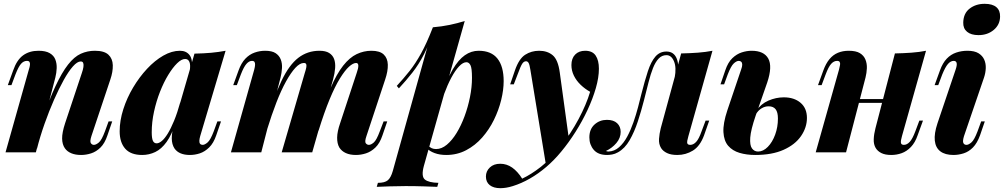

<svg xmlns="http://www.w3.org/2000/svg" viewBox="-20 -798 5260 1006"><path d="M168 0H9L131 -433Q136 -448 137 -458Q138 -468 134.5 -473.5Q131 -479 121 -479Q104 -479 90.5 -464Q77 -449 61 -408L40 -352H21L49 -429Q68 -484 101 -508Q134 -532 182 -532Q219 -532 240.5 -519.5Q262 -507 270 -486Q278 -465 277 -440.5Q276 -416 270 -392ZM196 -156Q236 -272 270 -345Q304 -418 336.5 -459.5Q369 -501 403.5 -516.5Q438 -532 477 -532Q526 -532 548 -511.5Q570 -491 571 -456.5Q572 -422 558 -381L459 -85Q450 -57 456 -48Q462 -39 472 -39Q483 -39 498 -51.5Q513 -64 530 -110L549 -162H568L543 -89Q529 -47 506.5 -25Q484 -3 457.5 5.5Q431 14 405 14Q375 14 353.5 5Q332 -4 320 -21Q306 -41 305.5 -72Q305 -103 321 -152L409 -416Q415 -433 417 -446.5Q419 -460 416 -468Q413 -476 403 -476Q385 -476 362 -450Q339 -424 314 -379Q289 -334 263 -275Q237 -216 213.5 -149.5Q190 -83 173 -16Z M801 -47Q813 -47 828 -59.5Q843 -72 859 -98Q875 -124 892 -165Q909 -206 925 -264L900 -156Q880 -92 853 -54.5Q826 -17 793.5 -1.5Q761 14 725 14Q665 14 636 -19Q607 -52 607 -110Q607 -166 626 -225.5Q645 -285 677.5 -339.5Q710 -394 750.5 -437.5Q791 -481 835.5 -506.5Q880 -532 923 -532Q956 -532 973.5 -509Q991 -486 985 -433L974 -427Q979 -458 972.5 -473.5Q966 -489 950 -489Q931 -489 908 -466.5Q885 -444 861.5 -405.5Q838 -367 818.5 -317.5Q799 -268 787 -213Q775 -158 775 -105Q775 -74 781 -60.5Q787 -47 801 -47ZM999 -517Q1048 -518 1086.5 -521.5Q1125 -525 1162 -532L1029 -85Q1025 -71 1024.5 -60.5Q1024 -50 1028.5 -44.5Q1033 -39 1042 -39Q1053 -39 1068 -52Q1083 -65 1100 -110L1119 -162H1138L1113 -89Q1099 -48 1076 -25.5Q1053 -3 1027 5.5Q1001 14 975 14Q919 14 895 -19Q880 -41 880 -74Q880 -107 893 -152Z M1349 0H1190L1312 -433Q1316 -448 1316.5 -458Q1317 -468 1313.5 -473.5Q1310 -479 1300 -479Q1285 -479 1271 -463Q1257 -447 1242 -408L1221 -352H1202L1230 -429Q1244 -468 1265.5 -490.5Q1287 -513 1314 -522.5Q1341 -532 1369 -532Q1405 -532 1424 -519.5Q1443 -507 1451 -486.5Q1459 -466 1457.5 -441Q1456 -416 1450 -392ZM1577 -416Q1582 -431 1584.5 -443Q1587 -455 1584.5 -461.5Q1582 -468 1572 -468Q1551 -468 1527.5 -442.5Q1504 -417 1478.5 -371Q1453 -325 1428 -260.5Q1403 -196 1379 -118L1375 -156Q1416 -293 1455.5 -375.5Q1495 -458 1543 -495Q1591 -532 1654 -532Q1686 -532 1704.5 -520.5Q1723 -509 1730.5 -489Q1738 -469 1736 -441.5Q1734 -414 1725 -381L1616 0H1456ZM1849 -416Q1858 -441 1857.5 -454.5Q1857 -468 1846 -468Q1830 -468 1808.5 -448.5Q1787 -429 1761 -387Q1735 -345 1707 -277.5Q1679 -210 1649 -113L1645 -142Q1679 -260 1711.5 -335.5Q1744 -411 1778 -454Q1812 -497 1849 -514.5Q1886 -532 1926 -532Q1970 -532 1990.5 -512.5Q2011 -493 2012 -459Q2013 -425 1998 -381L1900 -85Q1890 -56 1896.5 -47.5Q1903 -39 1913 -39Q1924 -39 1938.5 -51.5Q1953 -64 1970 -110L1990 -162H2009L1984 -89Q1970 -47 1947 -25Q1924 -3 1897.5 5.5Q1871 14 1845 14Q1814 14 1792 4Q1770 -6 1758 -25Q1746 -46 1746.5 -77.5Q1747 -109 1762 -152Z M2424 -472Q2406 -472 2385.5 -450.5Q2365 -429 2344.5 -390.5Q2324 -352 2306.5 -304Q2289 -256 2276 -202L2295 -302Q2322 -383 2352 -434Q2382 -485 2415.5 -508.5Q2449 -532 2488 -532Q2554 -532 2586.5 -491Q2619 -450 2619 -373Q2619 -327 2606 -274Q2593 -221 2568 -170Q2543 -119 2506.5 -77.5Q2470 -36 2422.5 -11Q2375 14 2318 14Q2284 14 2257 4Q2230 -6 2216 -22L2223 -36Q2232 -26 2242 -21.5Q2252 -17 2265 -17Q2294 -17 2321.5 -40Q2349 -63 2372.5 -101.5Q2396 -140 2414 -188.5Q2432 -237 2442.5 -289.5Q2453 -342 2453 -390Q2453 -441 2445 -456.5Q2437 -472 2424 -472ZM2248 -655Q2295 -659 2336 -667.5Q2377 -676 2415 -688L2201 71Q2186 126 2206 142.5Q2226 159 2277 160L2271 181Q2246 180 2201 178.5Q2156 177 2105 177Q2062 177 2019 178.5Q1976 180 1954 181L1960 160Q1996 160 2012 146.5Q2028 133 2038 98ZM2059 -348Q2095 -387 2126 -426Q2157 -465 2186.5 -518.5Q2216 -572 2247 -652L2250 -636Q2229 -567 2201.5 -513.5Q2174 -460 2141 -418Q2108 -376 2070 -335Z M2961 -68 2841 69 2759 -432Q2755 -458 2750 -467.5Q2745 -477 2736 -477Q2725 -477 2716.5 -464.5Q2708 -452 2692 -408L2672 -356H2653L2678 -429Q2699 -490 2731.5 -511Q2764 -532 2805 -532Q2848 -532 2876 -508.5Q2904 -485 2913 -418ZM2716 138Q2763 116 2813.5 76.5Q2864 37 2917 -30Q2971 -98 3011.5 -174Q3052 -250 3072 -317Q3045 -332 3022.5 -353.5Q3000 -375 2987 -401.5Q2974 -428 2974 -457Q2974 -492 2993.5 -512Q3013 -532 3046 -532Q3084 -532 3101 -507Q3118 -482 3118 -438Q3118 -392 3102 -336.5Q3086 -281 3058.5 -222Q3031 -163 2995.5 -107Q2960 -51 2921 -4Q2884 41 2842.5 76.5Q2801 112 2756.5 137.5Q2712 163 2667 177Q2648 183 2631.5 185.5Q2615 188 2602 188Q2566 188 2546 172Q2526 156 2526 127Q2526 99 2546.5 79.5Q2567 60 2601 60Q2635 60 2663.5 80Q2692 100 2716 138Z M3587 -85Q3583 -71 3581 -60.5Q3579 -50 3582.5 -44.5Q3586 -39 3597 -39Q3613 -39 3627.5 -54.5Q3642 -70 3656 -110L3677 -166H3696L3669 -89Q3648 -32 3610.5 -9Q3573 14 3529 14Q3496 14 3475 4Q3454 -6 3444 -22Q3431 -43 3433 -70.5Q3435 -98 3442 -126L3549 -518Q3596 -519 3636.5 -522Q3677 -525 3713 -532ZM3168 -4Q3199 -5 3223.5 -26.5Q3248 -48 3266.5 -82.5Q3285 -117 3299 -157.5Q3313 -198 3323 -236Q3333 -274 3340 -303Q3358 -374 3374.5 -424.5Q3391 -475 3414 -501.5Q3437 -528 3472 -528Q3511 -528 3526 -490.5Q3541 -453 3526 -397L3515 -391Q3525 -444 3511.5 -476.5Q3498 -509 3472 -509Q3448 -509 3431 -491Q3414 -473 3401.5 -441.5Q3389 -410 3378 -366.5Q3367 -323 3354 -272Q3340 -217 3322 -162Q3304 -107 3279 -63.5Q3254 -20 3218 0Q3202 9 3187 11.5Q3172 14 3161 14Q3114 14 3091 -13Q3068 -40 3068 -78Q3068 -121 3095 -145.5Q3122 -170 3160 -170Q3195 -170 3213.5 -152.5Q3232 -135 3232 -107Q3232 -75 3209.5 -48.5Q3187 -22 3155 -7Q3156 -6 3160 -5Q3164 -4 3168 -4Z M4087 -288Q4141 -288 4174.5 -259.5Q4208 -231 4208 -180Q4208 -130 4177 -85Q4146 -40 4085.5 -13Q4025 14 3937 14Q3892 14 3855 3Q3818 -8 3795.5 -34Q3773 -60 3770.5 -105.5Q3768 -151 3791 -220L3863 -433Q3869 -449 3869 -459Q3869 -469 3864 -474Q3859 -479 3851 -479Q3839 -479 3824.5 -465.5Q3810 -452 3793 -408L3774 -356H3755L3780 -429Q3794 -471 3817 -493Q3840 -515 3866.5 -523.5Q3893 -532 3918 -532Q3983 -532 4005.5 -491Q4028 -450 4000 -366L3939 -191Q3914 -118 3911 -77.5Q3908 -37 3920 -20.5Q3932 -4 3952 -4Q3979 -4 4003 -28.5Q4027 -53 4041.5 -92.5Q4056 -132 4056 -177Q4056 -210 4044 -225.5Q4032 -241 4007 -241Q3988 -241 3970.5 -230.5Q3953 -220 3941 -200L3942 -217Q3967 -254 4006.5 -271Q4046 -288 4087 -288Z M4395 -279H4665V-259H4395ZM4413 0H4254L4376 -433Q4380 -448 4381.5 -458Q4383 -468 4379.5 -473.5Q4376 -479 4366 -479Q4349 -479 4335 -463.5Q4321 -448 4306 -408L4285 -352H4266L4294 -429Q4307 -465 4326 -488Q4345 -511 4370.5 -521.5Q4396 -532 4427 -532Q4465 -532 4485.5 -519.5Q4506 -507 4514.5 -486Q4523 -465 4522 -440.5Q4521 -416 4515 -392ZM4706 -85Q4699 -61 4700.5 -50Q4702 -39 4716 -39Q4732 -39 4746.5 -54.5Q4761 -70 4776 -110L4797 -166H4816L4788 -89Q4775 -51 4753 -28Q4731 -5 4704.5 4.5Q4678 14 4650 14Q4618 14 4598 4Q4578 -6 4568 -23Q4557 -42 4558 -68.5Q4559 -95 4567 -126L4669 -518Q4715 -519 4756 -522Q4797 -525 4832 -532Z M5027 -680Q5028 -728 5060.5 -753Q5093 -778 5139 -778Q5180 -778 5200.5 -760.5Q5221 -743 5220 -710Q5219 -668 5186.5 -641Q5154 -614 5107 -614Q5068 -614 5047 -631.5Q5026 -649 5027 -680ZM4987 -433Q5003 -479 4977 -479Q4961 -479 4947 -463Q4933 -447 4917 -408L4896 -352H4877L4905 -429Q4919 -468 4940.5 -490.5Q4962 -513 4990 -522.5Q5018 -532 5049 -532Q5086 -532 5107 -519Q5128 -506 5137 -485.5Q5146 -465 5145 -440.5Q5144 -416 5136 -392L5031 -85Q5023 -59 5027.5 -49Q5032 -39 5044 -39Q5055 -39 5070 -52Q5085 -65 5102 -110L5121 -162H5140L5115 -89Q5100 -48 5078 -25.5Q5056 -3 5029 5.5Q5002 14 4976 14Q4932 14 4907 -5Q4882 -24 4878 -61Q4874 -98 4892 -152Z"/></svg>

Font: Playfair Display ExtraBold
Style: Italic
Weight: 800
Italic angle: -14°
Designer: Claus Eggers Sørensen
Foundry: Claus Eggers Sørensen
Version: Version 1.203